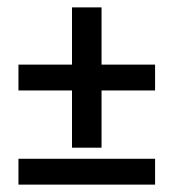

<svg xmlns="http://www.w3.org/2000/svg" viewBox="-20 -550 470 520"><path d="M175 -150V-305H30V-375H175V-530H255V-375H400V-305H255V-150ZM30 -50V-120H400V-50Z"/></svg>

Font: Cuprum
Style: Regular
Weight: 400
Designer: Jovanny Lemonad
Foundry: Jovanny Lemonad
Version: Version 3.000